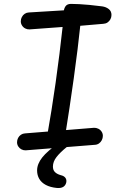

<svg xmlns="http://www.w3.org/2000/svg" viewBox="-20 -760 660 986"><path d="M222.7 -64.8Q245 -190.3 265.5 -333.9Q286 -477.5 304.2 -644.7L319.7 -622.8L131.7 -609Q120 -608.5 109.8 -613.8Q99.5 -619 93.2 -628.9Q86.8 -638.8 86.8 -650.5Q86.8 -662.2 92.2 -672.5Q97.5 -682.8 107 -689.2Q116.5 -695.5 128 -696L354.7 -709.8L306.3 -688Q306.3 -711.3 315 -725.7Q323.7 -740 344.2 -740Q382.5 -740 438.7 -734.8Q477.5 -730.7 504.8 -727.3Q525.3 -724.2 538.9 -713.2Q552.5 -702.3 552.5 -683.5Q552.5 -671.5 547.2 -661.4Q541.8 -651.3 532.6 -644.9Q523.3 -638.5 511.3 -637.8L377.5 -626.3L394.8 -650.8Q380.2 -510.8 358.8 -357.6Q337.5 -204.3 314.2 -60.5Q309.5 -37 297.7 -24.5Q285.8 -12 266.8 -12Q253.2 -12 241.8 -18.9Q230.5 -25.8 225.1 -38Q219.7 -50.2 222.7 -64.8ZM67.5 -29.5Q67.5 -41.2 72.8 -51.5Q78.2 -61.8 87.7 -68.2Q97.2 -74.5 108.7 -75L462.7 -103.7Q474.3 -104.2 484.9 -98.9Q495.5 -93.7 501.8 -83.9Q508.2 -74.2 508.2 -62.5Q508.2 -50.5 502.8 -40.2Q497.5 -29.8 488.2 -23.3Q478.8 -16.8 467 -16.3L112.3 12Q100.7 12.5 90.4 7.2Q80.2 2 73.8 -7.9Q67.5 -17.8 67.5 -29.5ZM170.5 115.3Q170.5 82 196.9 48.6Q223.3 15.2 282 -25.3L323.3 -5.3Q288.3 23 270.1 46.6Q251.8 70.2 251.8 95.3Q251.8 113.2 261.8 123.3Q271.7 133.5 290.2 139L294.8 140.3Q309.5 144 316.2 153.7Q323 163.3 320.2 177.2Q316.7 192.2 304.8 199.7Q292.8 207.2 271.3 205.2Q238 201.8 215.4 189.8Q192.8 177.8 181.7 158.8Q170.5 139.7 170.5 115.3Z"/></svg>

Font: Monaspace Radon Var
Style: Regular
Weight: 400
Designer: Riley Cran and the Lettermatic Team
Version: Version 1.000 (Monaspace Radon Var)